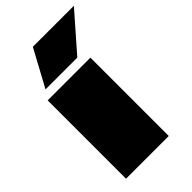

<svg xmlns="http://www.w3.org/2000/svg" viewBox="-238 -872 953 953"><g transform="rotate(-45 239.0 -395.0)"><path d="M54 0V-550H354V0ZM85 -596 190 -790H478L308 -596Z"/></g></svg>

Font: Georama ExtraExtended Black
Style: Regular
Weight: 900
Width: 8
Designer: Jean-Baptiste Levee
Foundry: Production Type
Version: Version 1.000